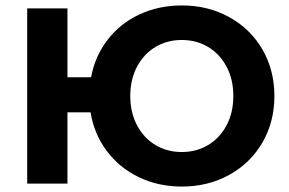

<svg xmlns="http://www.w3.org/2000/svg" viewBox="-20 -675 1064 706"><path d="M649 11Q562 11 490.5 -23.5Q419 -58 372.5 -120Q326 -182 313 -262H228V0H80V-644H228V-391H315Q329 -468 375.5 -528.5Q422 -589 493 -622Q564 -655 649 -655Q745 -655 823 -612Q901 -569 945 -493Q989 -417 989 -322Q989 -227 945 -151Q901 -75 823 -32Q745 11 649 11ZM648.5 -116Q702 -116 745 -141.5Q788 -167 813 -214Q838 -261 838 -322Q838 -383 813 -430Q788 -477 745 -502.5Q702 -528 648.5 -528Q595 -528 552 -502.5Q509 -477 484 -430Q459 -383 459 -322Q459 -261 484 -214Q509 -167 552 -141.5Q595 -116 648.5 -116Z"/></svg>

Font: Montserrat Ace
Style: Bold
Weight: 700
Designer: Julieta Ulanovsky
Foundry: Julieta Ulanovsky
Version: Version 1